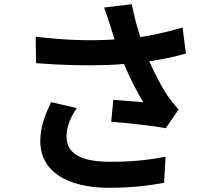

<svg xmlns="http://www.w3.org/2000/svg" viewBox="-20 -837 1040 915"><path d="M831 -315C813 -335 795 -357 778 -382C753 -418 721 -480 691 -545C754 -554 815 -567 866 -582L850 -706C787 -687 721 -672 649 -660C632 -710 619 -764 608 -817L476 -801C489 -768 499 -733 507 -710C513 -693 518 -672 526 -649C420 -642 300 -644 150 -662L152 -536C280 -526 385 -524 479 -527H488C516 -528 544 -530 571 -532C599 -465 633 -398 663 -350C632 -352 569 -357 520 -361L510 -257C594 -250 714 -237 770 -226L831 -315ZM762 34 769 -90C698 -76 615 -66 506 -66C369 -66 297 -103 297 -187C297 -231 314 -275 346 -322L224 -350C190 -282 172 -226 172 -165C172 -21 297 57 498 58C619 58 705 45 762 34Z"/></svg>

Font: Glow Sans TC Normal
Style: Bold
Weight: 700
Designer: Ryoko NISHIZUKA (kana, bopomofo & ideographs); Paul D. Hunt (Latin, Greek & Cyrillic); Sandoll Communications, Soo-young
Version: Version 0.93